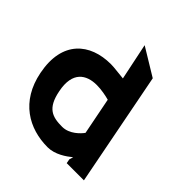

<svg xmlns="http://www.w3.org/2000/svg" viewBox="-217 -789 923 923"><g transform="rotate(45 244.0 -327.5)"><path d="M-23 -218C9 -55 127 11 254 11C304 11 349 -21 375 -42L369 -22L373 0H490L377 -581L237 -666L276 -479C248 -481 212 -487 187 -487C46 -487 -59 -401 -23 -218ZM103 -220C81 -331 139 -368 210 -368C241 -368 276 -361 297 -355L334 -167C322 -150 284 -108 234 -108C168 -108 122 -121 103 -220Z"/></g></svg>

Font: Charger EcoBlack
Style: OpObl
Weight: 1000
Designer: Jasper
Foundry: Cannot Into Space Fonts
Version: Version 1.1